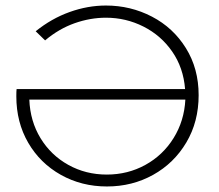

<svg xmlns="http://www.w3.org/2000/svg" viewBox="-20 -669 790 694"><path d="M698 -325Q698 -229 653.5 -154Q609 -79 533.5 -37Q458 5 366.5 5Q275 5 200 -37Q125 -79 82 -153Q39 -227 39 -321Q39 -339 40 -347H649Q643 -424 602.5 -482.5Q562 -541 498.5 -573Q435 -605 363 -605Q306 -605 249.5 -585Q193 -565 143 -523L109 -556Q166 -602 231.5 -625.5Q297 -649 363 -649Q452 -649 529 -609Q606 -569 652 -495Q698 -421 698 -325ZM650 -309H86Q89 -231 126.5 -169.5Q164 -108 227 -73Q290 -38 366 -38Q442 -38 505.5 -73Q569 -108 607.5 -170Q646 -232 650 -309Z"/></svg>

Font: Montserrat Ace
Style: Light
Weight: 300
Designer: Julieta Ulanovsky
Foundry: Julieta Ulanovsky
Version: Version 1